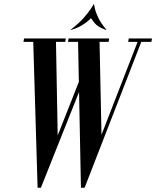

<svg xmlns="http://www.w3.org/2000/svg" viewBox="-20 -879 732 899"><path d="M250.8 -209.2 171.5 0H156L135.2 -699H241.8ZM171.5 0 175.8 -56.5 374.2 -559 383.2 -531.2ZM139.8 -683H89.8L92.8 -699H138.8ZM285.5 -683H236.8L239 -699H288.5ZM455.8 -221 376.2 0H359L345.2 -699H445.8ZM376.2 0 400.2 -106.5 630.5 -699H647.8ZM350.5 -683H298.2L301.2 -699H348.8ZM488.8 -683H439.8L440.5 -699H491ZM630.5 -683H580L583 -699H635ZM688.8 -683H636.5L641 -699H691.8ZM313.2 -739 310.5 -739.8Q348 -768.2 370.9 -794.2Q393.8 -820.2 405.5 -838Q417.2 -855.8 418.5 -858.8H420.5L407 -795Q405.8 -793 394.4 -782.8Q383 -772.5 362.9 -760.1Q342.8 -747.8 313.2 -739ZM475.8 -739Q437.5 -752.5 422.2 -772.1Q407 -791.8 405 -795L418.5 -858.8H420.5Q420.8 -855.8 424.6 -838Q428.5 -820.2 441.1 -794.2Q453.8 -768.2 478.5 -739.8Z"/></svg>

Font: Emberly Black
Style: Italic
Weight: 900
Italic angle: -12°
Designer: Rajesh Rajput
Foundry: Rajesh Rajput
Version: Version 1.000